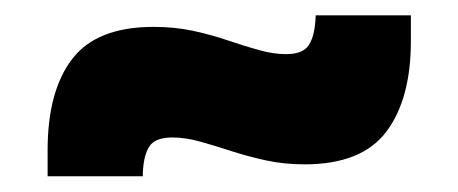

<svg xmlns="http://www.w3.org/2000/svg" viewBox="-20 -444 597 250"><path d="M376.5 -230Q350 -230 326 -235.2Q302 -240.5 280.5 -247.5Q259 -254.5 240 -259.8Q221 -265 204.5 -265Q182.5 -265 174.8 -253.8Q167 -242.5 166 -219V-214.5H42V-248.5Q42 -325.5 74 -367.2Q106 -409 180 -409Q207.5 -409 231.8 -403.8Q256 -398.5 277.2 -391.2Q298.5 -384 317.2 -378.8Q336 -373.5 352.5 -373.5Q374.5 -373.5 382.2 -385.5Q390 -397.5 391 -422V-424H515V-390.5Q515 -315 483 -272.5Q451 -230 376.5 -230Z"/></svg>

Font: Anek Malayalam Medium ExtraBold
Style: Regular
Weight: 800
Version: Version 1.003